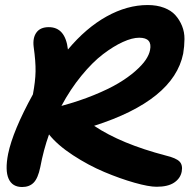

<svg xmlns="http://www.w3.org/2000/svg" viewBox="-20 -730 762 763"><path d="M67.9 13.2Q28.8 13.2 14.2 -19.8Q-0.5 -52.7 12.2 -118.2Q31.2 -210.4 110.8 -355Q120.6 -407.2 121.3 -445.8Q122.1 -484.4 113.8 -543.9Q109.4 -579.6 124.8 -600.8Q140.1 -622.1 173.8 -622.1Q239.7 -622.1 250 -533.2Q321.8 -619.1 403.6 -664.6Q485.4 -710 566.9 -710Q603.5 -710 631.8 -699.2Q660.2 -688.5 676.8 -669.9Q693.4 -651.4 703.4 -627Q713.4 -602.5 713.1 -574.5Q712.9 -546.4 708 -517.1Q670.4 -331.1 354 -230Q461.4 -158.2 639.2 -111.8Q679.7 -102.1 693.4 -88.1Q707 -74.2 702.1 -47.9Q696.8 -21 672.1 -4.4Q647.5 12.2 602.1 12.2Q571.3 12.2 514.4 -3.9Q457.5 -20 394.3 -46.6Q331.1 -73.2 269.5 -113.5Q208 -153.8 174.8 -195.8Q152.8 -133.8 140.1 -65.9Q130.9 -21.5 113.8 -4.2Q96.7 13.2 67.9 13.2ZM533.2 -580.1Q505.4 -580.1 468.3 -563.2Q431.2 -546.4 389.4 -514.6Q347.7 -482.9 303.5 -429Q259.3 -375 224.1 -309.1Q294.4 -328.1 353 -352.1Q411.6 -376 450.4 -399.2Q489.3 -422.4 517.3 -447Q545.4 -471.7 559.1 -492.2Q572.8 -512.7 576.2 -530.8Q586.4 -580.1 533.2 -580.1Z"/></svg>

Font: Shantell Sans Irregular
Style: Italic
Weight: 600
Italic angle: -11.31°
Designer: Stephen Nixon, Anya Danilova, Shantell Martin
Foundry: Arrow Type
Version: Version 1.006;[9816181b4]